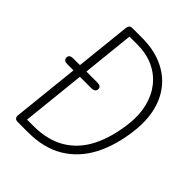

<svg xmlns="http://www.w3.org/2000/svg" viewBox="-271 -1155 1307 1307"><g transform="rotate(45 382.0 -502.0)"><path d="M131.5 0Q114 0 106.2 -9Q98.5 -18 100 -33L198.5 -969Q200.5 -986.5 207.2 -995.2Q214 -1004 236.5 -1004H322.5Q430 -1004 512.2 -969.5Q594.5 -935 648.2 -871.8Q702 -808.5 724.5 -720.8Q747 -633 735 -526.5Q717 -363.5 655.5 -245.5Q594 -127.5 488.2 -63.8Q382.5 0 230.5 0ZM164.5 -56.5H225Q362 -56.5 456 -112.8Q550 -169 603.8 -275.2Q657.5 -381.5 674.5 -531Q684.5 -620.5 665.5 -696.8Q646.5 -773 601.8 -829.5Q557 -886 489 -917.5Q421 -949 333 -949H258ZM91.5 -517Q73 -517 64 -524Q55 -531 55 -546Q55 -559.5 64.8 -566.5Q74.5 -573.5 94 -573.5H323Q342.5 -573.5 351.8 -566.8Q361 -560 361 -546Q361 -531.5 350.5 -524.2Q340 -517 320.5 -517Z"/></g></svg>

Font: Edu SA Hand
Style: Regular
Weight: 400
Designer: Tina and Corey Anderson, Eben Sorkin, Mirko Velimirovic
Foundry: Google for Education
Version: Version 2.000